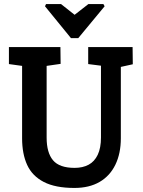

<svg xmlns="http://www.w3.org/2000/svg" viewBox="-20 -923 703 947"><path d="M207 -903H281L348 -850L416 -903H490L496 -892L366 -735H330L202 -892ZM347 4Q253 4 196 -25.5Q139 -55 114 -109.5Q89 -164 89 -241V-598L24 -607V-691H278L279 -608L210 -598V-244Q210 -170 241.5 -132.5Q273 -95 348 -95Q388 -95 417 -110.5Q446 -126 462 -159.5Q478 -193 478 -245V-599L415 -607V-691H634L635 -606L576 -593V-241Q576 -166 549 -110.5Q522 -55 471 -25.5Q420 4 347 4Z"/></svg>

Font: Kreon Light SemiBold
Style: Regular
Weight: 600
Version: Version 2.002